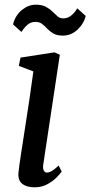

<svg xmlns="http://www.w3.org/2000/svg" viewBox="-20 -790 386 820"><path d="M127 10Q93.5 10 74.5 -5.5Q55.5 -21 59 -53.5Q61.5 -78.5 68.8 -126.2Q76 -174 85.5 -234.5Q95 -295 104.8 -360Q114.5 -425 122.5 -485L60.5 -508.5L67.5 -544L213 -566.5L235.5 -556L165 -89Q162 -71 166.8 -62Q171.5 -53 180 -53Q190 -53 201.5 -59.8Q213 -66.5 230.5 -83L243.5 -57Q238.5 -50 223.2 -33.8Q208 -17.5 183.5 -3.8Q159 10 127 10ZM35.5 -686Q46 -725.5 74 -747.8Q102 -770 133 -770Q159 -770 175.5 -761.2Q192 -752.5 203.5 -741Q215 -729.5 225.5 -720.5Q236 -711.5 250 -711.5Q269.5 -711.5 284.8 -724.2Q300 -737 310 -754.5L346 -722Q338 -688.5 310.8 -663.2Q283.5 -638 248.5 -638Q223.5 -638 208.2 -646.8Q193 -655.5 182 -667.2Q171 -679 159.8 -687.8Q148.5 -696.5 131 -696.5Q112 -696.5 98 -684.8Q84 -673 71.5 -653.5Z"/></svg>

Font: Merriweather
Style: Italic
Weight: 400
Italic angle: -7.8°
Designer: Eben Sorkin
Foundry: Eben Sorkin
Version: Version 2.100